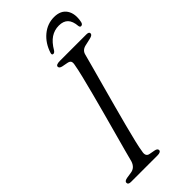

<svg xmlns="http://www.w3.org/2000/svg" viewBox="-276 -935 989 989"><g transform="rotate(-45 218.5 -440.5)"><path d="M185 -72Q177 -38 204 -34L233.5 -28.5Q251.5 -25 251.5 -13.5Q251.5 -7 244.8 -3.5Q238 0 228 0H33Q13 0 13 -13Q12 -25 33.5 -29L66 -34Q97.5 -38.5 109 -72.5Q115 -96 126.5 -138.5Q138 -181 152.8 -234.8Q167.5 -288.5 183.2 -346.2Q199 -404 213.2 -458.8Q227.5 -513.5 238.5 -558.2Q249.5 -603 254 -630Q257.5 -645.5 253.8 -653.8Q250 -662 235.5 -665L204 -671Q185.5 -675 185.5 -686.5Q185.5 -700 216 -700H407.5Q427 -700 427 -688.5Q427 -676.5 404 -671.5L369 -663.5Q338.5 -658 331 -633Q323.5 -604.5 310.8 -558Q298 -511.5 282.5 -454.8Q267 -398 251 -339.2Q235 -280.5 221 -226.8Q207 -173 197.2 -132.2Q187.5 -91.5 185 -72ZM339.5 -832.5Q307 -832.5 280.5 -815Q254 -797.5 231.5 -759Q224.5 -749 217 -749Q205.5 -749 210 -763.5Q227 -816.5 265.5 -848.8Q304 -881 353 -881Q401.5 -881 423 -848.8Q444.5 -816.5 433.5 -763.5Q430 -749 418.5 -749Q411.5 -749 409.5 -759Q406.5 -797.5 389.2 -815Q372 -832.5 339.5 -832.5Z"/></g></svg>

Font: Fraunces 9pt S000 Light
Style: Italic
Weight: 300
Italic angle: -16°
Version: Version 1.000; ttfautohint (v1.8.3)